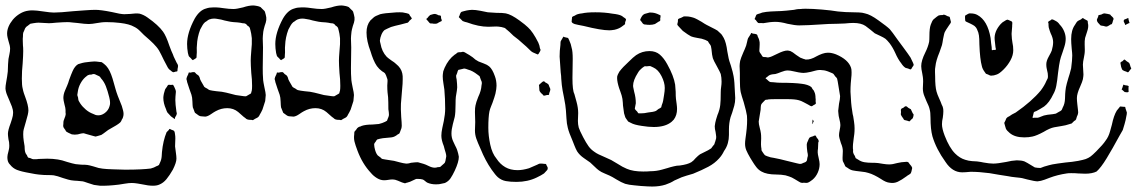

<svg xmlns="http://www.w3.org/2000/svg" viewBox="-21 -629 4195 703"><path d="M597 -153Q598 -154 598.5 -155.5Q599 -157 600 -157L603 -156Q606 -154 609.5 -153Q613 -152 616 -150Q618 -148 619 -143Q620 -138 620 -136Q621 -131 621 -122L620 -93Q621 -83 623 -70Q625 -57 625 -48Q625 -34 612 -8Q600 13 588.5 27Q577 41 562 47Q553 51 539 51Q522 51 500 46Q495 45 483 43Q471 41 461 41Q451 41 436 43.5Q421 46 414 47Q373 52 345 51L323 48Q306 43 301 41Q284 35 282 35L261 33Q253 33 239 31Q232 30 210 23Q188 15 176 13Q168 12 154 12Q140 12 131 11Q112 10 74 2Q69 1 60.5 -1Q52 -3 41 -7Q26 -13 16 -26Q11 -31 10 -34Q6 -41 6 -54Q6 -61 10 -75Q11 -79 12 -84Q13 -89 13 -96Q13 -109 10 -119Q8 -133 8 -139Q8 -152 18 -178Q19 -181 23 -193.5Q27 -206 27 -216Q27 -227 22.5 -239Q18 -251 13 -262Q12 -265 6 -278.5Q0 -292 -1 -305Q-1 -314 1.5 -327.5Q4 -341 5 -348Q7 -359 7.5 -367Q8 -375 8 -380Q8 -391 10 -413Q11 -419 13.5 -430.5Q16 -442 16 -451Q16 -461 10 -479Q9 -482 7 -490.5Q5 -499 5 -506Q5 -531 26 -557Q37 -570 52 -579Q67 -588 83 -590Q88 -591 99 -591Q112 -591 138 -587Q164 -583 176 -583Q199 -583 247 -588Q260 -589 287.5 -591Q315 -593 328 -593Q348 -593 388 -585L416 -579Q428 -577 434 -577L456 -578Q477 -581 490 -579Q505 -575 519 -565Q559 -537 576 -513Q587 -498 599 -462Q607 -440 612 -430Q615 -421 619 -413.5Q623 -406 626 -399Q630 -394 631 -388L630 -380Q629 -378 629 -373.5Q629 -369 628 -368Q627 -367 624 -367Q621 -367 620 -366Q619 -366 616 -365Q613 -364 612 -365Q611 -365 608.5 -367Q606 -369 605 -370Q603 -372 600.5 -373.5Q598 -375 596 -378Q594 -380 589 -390Q581 -406 579 -409Q577 -412 569.5 -428.5Q562 -445 552 -457Q542 -469 527.5 -482Q513 -495 506 -501Q502 -505 491.5 -515.5Q481 -526 470 -531Q453 -541 419 -545Q395 -548 369 -548Q358 -548 350.5 -547Q343 -546 337 -545Q315 -541 304 -541Q291 -541 261 -545Q256 -545 245 -546.5Q234 -548 226 -548Q213 -548 185 -546Q167 -544 158 -544Q148 -544 139 -545Q130 -546 120 -546Q113 -546 101 -544L90 -542L81 -535Q80 -534 77.5 -532.5Q75 -531 73 -528Q71 -526 70 -523Q69 -520 68 -518L64 -509Q63 -504 63 -495Q62 -488 62.5 -478Q63 -468 63 -463Q64 -456 64 -442Q64 -427 62 -397Q59 -369 59 -341Q59 -316 62 -305Q64 -295 66.5 -287.5Q69 -280 71 -275Q83 -243 83 -225Q83 -213 74 -184Q67 -161 66 -156Q64 -150 64 -137Q64 -126 66 -112.5Q68 -99 69 -94Q69 -90 69.5 -82.5Q70 -75 72 -70Q72 -68 78 -60Q78 -59 79 -57Q80 -55 82 -52L90 -50Q98 -46 101 -46H106Q116 -46 120 -47L152 -48Q172 -48 191 -45Q205 -43 225 -36Q245 -30 256 -28L277 -26Q292 -26 299 -25Q306 -24 320 -20L340 -14Q354 -11 371 -10Q388 -9 394 -9Q442 -7 466 -8Q474 -8 494.5 -9Q515 -10 531 -12Q543 -15 553 -21Q554 -21 556 -22Q558 -23 561 -25Q562 -26 563 -29.5Q564 -33 565 -34Q570 -44 571 -56.5Q572 -69 572 -72Q576 -114 589 -145Q589 -145 597 -153ZM430 -202Q429 -196 425 -191Q423 -185 421 -183Q419 -180 416.5 -178.5Q414 -177 412 -175Q405 -170 394 -164Q383 -158 375 -153Q354 -137 350 -135L340 -132Q331 -129 329 -129L321 -131L296 -138Q287 -141 286 -141H284Q280 -141 273.5 -139.5Q267 -138 264 -137Q253 -135 242 -137Q239 -138 235.5 -140Q232 -142 229 -143Q228 -144 222 -147Q220 -149 219 -151.5Q218 -154 216 -156Q215 -158 213 -160.5Q211 -163 211 -165Q210 -167 210.5 -170.5Q211 -174 211 -176Q211 -184 212 -187Q213 -191 216 -198Q219 -205 219 -208Q220 -211 219.5 -213Q219 -215 219 -217V-226Q219 -233 215 -247Q211 -263 211 -270Q211 -284 217.5 -298.5Q224 -313 225 -316Q229 -325 232 -336Q240 -358 245 -369Q253 -387 265 -394Q267 -395 270 -395.5Q273 -396 275 -397Q287 -401 311 -403L325 -404Q331 -404 345 -402Q350 -402 352 -401L360 -395Q376 -383 386 -356Q391 -343 395.5 -326Q400 -309 402 -303Q407 -284 425 -241Q426 -238 429.5 -225Q433 -212 430 -202ZM349 -342Q345 -349 342 -350Q340 -351 336.5 -352.5Q333 -354 331 -355Q329 -356 327 -357Q325 -358 323 -358Q318 -358 314 -356Q305 -356 302 -354Q299 -353 296 -350Q293 -347 291 -346Q281 -337 273.5 -323Q266 -309 264 -294Q264 -291 263 -287.5Q262 -284 262 -281L265 -271Q265 -266 267 -260Q268 -258 273 -250Q281 -238 293.5 -227.5Q306 -217 320 -212Q330 -207 334 -207Q349 -205 362.5 -215Q376 -225 380 -240Q382 -246 382 -251Q382 -258 381 -263.5Q380 -269 379 -273Q373 -297 366.5 -313.5Q360 -330 349 -342ZM592 -217Q590 -220 589 -223Q588 -226 587 -229Q577 -251 577 -271Q577 -276 579 -286Q582 -298 583 -300Q584 -303 586 -305.5Q588 -308 590 -311Q593 -317 595 -318Q596 -319 600 -318.5Q604 -318 605 -318Q606 -318 609 -318.5Q612 -319 613 -318Q614 -317 615 -314.5Q616 -312 617 -311Q623 -299 623 -293Q621 -273 621 -263Q621 -248 625 -220Q625 -219 626 -216Q627 -213 626 -212Q626 -208 620 -199Q620 -194 618 -194Q617 -193 616.5 -193.5Q616 -194 616 -195L605 -203Z M940 -228Q935 -217 930 -209Q929 -207 928 -205Q927 -203 925 -201Q923 -199 919 -197Q915 -195 913 -194L905 -189L900 -190Q888 -190 884 -192Q881 -193 877 -197Q872 -200 863.5 -208Q855 -216 851 -219Q834 -233 811 -233Q789 -233 769 -222Q763 -219 751.5 -211Q740 -203 731 -202L718 -203Q710 -203 704 -208Q694 -215 693 -216Q692 -217 689 -226L685 -236Q684 -242 683.5 -257.5Q683 -273 680 -282Q677 -290 672 -304.5Q667 -319 664 -329Q664 -332 662.5 -336Q661 -340 662 -342Q662 -345 668 -357Q669 -358 669 -360Q669 -362 670 -363Q672 -364 673.5 -363.5Q675 -363 676 -363Q687 -366 690 -365Q692 -365 694.5 -362Q697 -359 698 -358Q706 -353 707 -351Q710 -347 712 -338Q713 -335 723 -318Q726 -312 727 -311Q729 -309 732 -307.5Q735 -306 737 -305Q745 -299 747 -299L757 -297Q769 -295 791 -293Q808 -290 820.5 -286.5Q833 -283 842 -281Q854 -279 870 -277Q872 -277 875.5 -276.5Q879 -276 881 -277Q883 -278 893 -284L898 -287Q899 -289 899.5 -292.5Q900 -296 901 -298Q902 -304 902 -315Q902 -338 899 -362Q897 -392 897 -407Q897 -418 899 -442Q902 -469 901 -489Q899 -508 896 -518Q895 -520 894.5 -523.5Q894 -527 893 -528Q891 -532 884 -536Q882 -540 878 -542Q875 -544 867 -544Q859 -546 848.5 -547Q838 -548 834 -548Q823 -549 815 -551Q807 -553 801 -554Q788 -558 779 -559Q769 -561 763 -561Q754 -561 746 -558Q743 -557 739.5 -554.5Q736 -552 735 -551Q728 -547 728 -546Q722 -541 712 -521Q701 -492 700 -463Q699 -454 699.5 -445.5Q700 -437 699 -428Q699 -420 698 -417Q697 -416 693 -413.5Q689 -411 687 -410Q686 -410 686 -409Q686 -408 685 -409Q684 -409 681 -412Q679 -415 675 -418.5Q671 -422 670 -424Q669 -426 668.5 -429.5Q668 -433 667 -435Q664 -452 664 -468Q664 -509 692 -561Q710 -592 734 -598Q745 -602 761 -602Q774 -602 783 -601Q792 -600 798 -599Q818 -596 834 -596Q845 -596 869 -602Q890 -609 906 -609Q911 -609 921 -607Q923 -607 927 -605.5Q931 -604 933 -603Q933 -603 941 -595Q949 -588 949 -586Q950 -584 950.5 -580.5Q951 -577 952 -575Q952 -573 953 -570Q954 -567 954 -565Q955 -556 952 -546Q949 -536 948 -534Q944 -520 943 -513Q941 -495 941 -488L942 -455L941 -380Q941 -355 942 -345Q942 -336 944 -325.5Q946 -315 947 -310Q952 -288 952 -281Q952 -277 950 -259Z M1263 -228Q1258 -217 1253 -209Q1252 -207 1251 -205Q1250 -203 1248 -201Q1246 -199 1242 -197Q1238 -195 1236 -194L1228 -189L1223 -190Q1211 -190 1207 -192Q1204 -193 1200 -197Q1195 -200 1186.5 -208Q1178 -216 1174 -219Q1157 -233 1134 -233Q1112 -233 1092 -222Q1086 -219 1074.5 -211Q1063 -203 1054 -202L1041 -203Q1033 -203 1027 -208Q1017 -215 1016 -216Q1015 -217 1012 -226L1008 -236Q1007 -242 1006.5 -257.5Q1006 -273 1003 -282Q1000 -290 995 -304.5Q990 -319 987 -329Q987 -332 985.5 -336Q984 -340 985 -342Q985 -345 991 -357Q992 -358 992 -360Q992 -362 993 -363Q995 -364 996.5 -363.5Q998 -363 999 -363Q1010 -366 1013 -365Q1015 -365 1017.5 -362Q1020 -359 1021 -358Q1029 -353 1030 -351Q1033 -347 1035 -338Q1036 -335 1046 -318Q1049 -312 1050 -311Q1052 -309 1055 -307.5Q1058 -306 1060 -305Q1068 -299 1070 -299L1080 -297Q1092 -295 1114 -293Q1131 -290 1143.5 -286.5Q1156 -283 1165 -281Q1177 -279 1193 -277Q1195 -277 1198.5 -276.5Q1202 -276 1204 -277Q1206 -278 1216 -284L1221 -287Q1222 -289 1222.5 -292.5Q1223 -296 1224 -298Q1225 -304 1225 -315Q1225 -338 1222 -362Q1220 -392 1220 -407Q1220 -418 1222 -442Q1225 -469 1224 -489Q1222 -508 1219 -518Q1218 -520 1217.5 -523.5Q1217 -527 1216 -528Q1214 -532 1207 -536Q1205 -540 1201 -542Q1198 -544 1190 -544Q1182 -546 1171.5 -547Q1161 -548 1157 -548Q1146 -549 1138 -551Q1130 -553 1124 -554Q1111 -558 1102 -559Q1092 -561 1086 -561Q1077 -561 1069 -558Q1066 -557 1062.5 -554.5Q1059 -552 1058 -551Q1051 -547 1051 -546Q1045 -541 1035 -521Q1024 -492 1023 -463Q1022 -454 1022.5 -445.5Q1023 -437 1022 -428Q1022 -420 1021 -417Q1020 -416 1016 -413.5Q1012 -411 1010 -410Q1009 -410 1009 -409Q1009 -408 1008 -409Q1007 -409 1004 -412Q1002 -415 998 -418.5Q994 -422 993 -424Q992 -426 991.5 -429.5Q991 -433 990 -435Q987 -452 987 -468Q987 -509 1015 -561Q1033 -592 1057 -598Q1068 -602 1084 -602Q1097 -602 1106 -601Q1115 -600 1121 -599Q1141 -596 1157 -596Q1168 -596 1192 -602Q1213 -609 1229 -609Q1234 -609 1244 -607Q1246 -607 1250 -605.5Q1254 -604 1256 -603Q1256 -603 1264 -595Q1272 -588 1272 -586Q1273 -584 1273.5 -580.5Q1274 -577 1275 -575Q1275 -573 1276 -570Q1277 -567 1277 -565Q1278 -556 1275 -546Q1272 -536 1271 -534Q1267 -520 1266 -513Q1264 -495 1264 -488L1265 -455L1264 -380Q1264 -355 1265 -345Q1265 -336 1267 -325.5Q1269 -315 1270 -310Q1275 -288 1275 -281Q1275 -277 1273 -259Z M1696 -592 1707 -593Q1720 -593 1738 -589.5Q1756 -586 1765 -584L1796 -582Q1820 -582 1831 -580Q1851 -576 1881 -554Q1903 -538 1912 -529Q1930 -513 1950 -473Q1955 -462 1956 -452Q1959 -447 1958 -445Q1958 -443 1951 -432Q1949 -430 1949 -430Q1948 -429 1945.5 -430.5Q1943 -432 1942 -432Q1928 -437 1922 -443Q1904 -461 1894 -469L1877 -484Q1871 -488 1859 -498Q1843 -514 1834 -521Q1832 -522 1830.5 -524Q1829 -526 1826 -527Q1824 -528 1820.5 -528.5Q1817 -529 1815 -530Q1803 -532 1796 -532L1767 -531Q1732 -531 1689 -547Q1685 -548 1681 -549Q1677 -550 1673 -552Q1673 -552 1665 -560Q1659 -566 1659 -566Q1659 -568 1660.5 -570Q1662 -572 1662 -574Q1663 -576 1664 -579Q1665 -582 1667 -584Q1668 -586 1677 -588Q1681 -589 1687 -590.5Q1693 -592 1696 -592ZM1971 6Q1961 13 1944 21Q1911 37 1870 37Q1847 37 1831 34Q1815 31 1802 20Q1793 12 1779 -8Q1756 -41 1739 -83Q1728 -107 1723 -121.5Q1718 -136 1718 -151L1719 -182L1718 -219Q1718 -235 1720 -243Q1722 -254 1730 -274Q1741 -297 1742 -316Q1744 -325 1743 -328Q1743 -330 1740 -336Q1739 -339 1737.5 -343Q1736 -347 1735 -350L1727 -356Q1709 -370 1693 -374Q1691 -375 1686 -376.5Q1681 -378 1678 -378L1670 -376Q1668 -375 1663.5 -374.5Q1659 -374 1657 -373Q1656 -372 1654.5 -367.5Q1653 -363 1653 -362L1649 -352Q1649 -346 1651 -338Q1653 -320 1653 -309Q1653 -302 1648 -274Q1647 -265 1647 -247Q1647 -216 1644 -201Q1642 -193 1637 -174Q1632 -155 1632 -140Q1632 -125 1638 -112Q1644 -99 1645 -97Q1647 -93 1649.5 -88Q1652 -83 1654 -76Q1657 -67 1659 -55Q1659 -36 1644 -4Q1636 13 1628.5 24Q1621 35 1608 41L1594 44Q1588 46 1575 46Q1558 46 1544 40Q1540 38 1535 33.5Q1530 29 1526 28Q1520 26 1506 26H1505Q1502 26 1497.5 28.5Q1493 31 1490 32Q1481 37 1469 40Q1467 40 1465.5 41Q1464 42 1461 42Q1460 42 1451 39Q1446 37 1435.5 32.5Q1425 28 1417 28Q1409 28 1401 29.5Q1393 31 1385 31Q1372 31 1359 23Q1346 15 1337 4Q1306 -29 1288 -77Q1280 -98 1277 -110.5Q1274 -123 1276 -137Q1276 -145 1277 -147Q1278 -149 1283 -154Q1287 -161 1291 -163Q1294 -165 1297 -165.5Q1300 -166 1303 -168Q1318 -173 1342 -173L1366 -175Q1379 -178 1389 -183L1396 -187L1399 -195Q1400 -197 1401.5 -201Q1403 -205 1403 -207V-211Q1403 -217 1401 -229Q1401 -258 1400 -273Q1399 -280 1398 -290.5Q1397 -301 1397 -316L1398 -333Q1398 -340 1396 -343Q1393 -353 1390 -358Q1389 -361 1384.5 -364Q1380 -367 1378 -368Q1367 -376 1359 -387Q1352 -397 1346 -411.5Q1340 -426 1336 -440Q1321 -479 1321 -510Q1321 -537 1335 -554L1347 -565Q1352 -570 1371 -577Q1387 -581 1421 -583Q1428 -584 1443 -584Q1455 -584 1461 -582Q1463 -582 1468.5 -580.5Q1474 -579 1476 -578Q1478 -576 1479 -573.5Q1480 -571 1482 -569Q1483 -568 1485 -565Q1487 -562 1487 -561Q1481 -555 1479 -554Q1475 -548 1472 -546L1464 -544Q1449 -540 1445 -539Q1442 -538 1426 -534.5Q1410 -531 1397 -524L1387 -519Q1380 -513 1375.5 -502Q1371 -491 1370 -481Q1370 -476 1372 -470Q1377 -440 1395 -421Q1399 -417 1413 -407Q1423 -401 1429 -395Q1448 -380 1452 -360Q1454 -351 1453.5 -339Q1453 -327 1453 -322L1447 -249Q1446 -233 1448 -201Q1450 -179 1450 -168Q1450 -160 1446 -152Q1443 -143 1441 -140L1434 -136Q1433 -135 1429.5 -132.5Q1426 -130 1423 -129Q1419 -127 1412 -126Q1405 -125 1402 -125Q1376 -123 1370 -121Q1368 -120 1364.5 -119.5Q1361 -119 1360 -118Q1358 -117 1355 -111Q1354 -110 1351.5 -106.5Q1349 -103 1349 -101V-99L1350 -90Q1354 -69 1362 -60L1370 -54Q1372 -53 1374 -50.5Q1376 -48 1379 -47L1390 -45L1422 -40Q1430 -38 1443 -34.5Q1456 -31 1466 -30Q1472 -30 1476.5 -31Q1481 -32 1484 -33Q1500 -35 1509 -35Q1514 -34 1530 -29Q1537 -27 1549 -21Q1561 -15 1571 -15Q1576 -15 1582 -17Q1589 -17 1591 -18L1600 -26Q1601 -27 1604 -29.5Q1607 -32 1608 -34Q1609 -36 1610 -40Q1611 -44 1611 -46Q1611 -48 1612 -51Q1613 -54 1613 -57Q1613 -61 1611 -69Q1609 -76 1607 -82.5Q1605 -89 1604 -94Q1595 -116 1595 -132Q1595 -144 1598.5 -160.5Q1602 -177 1604 -186Q1609 -211 1609 -231Q1609 -267 1606 -301Q1605 -309 1602.5 -324Q1600 -339 1600 -350Q1600 -356 1602 -368Q1603 -371 1604.5 -374.5Q1606 -378 1607 -381Q1621 -412 1644 -429Q1648 -431 1650.5 -433.5Q1653 -436 1655 -437Q1659 -438 1667 -438Q1669 -438 1672 -439Q1675 -440 1676 -439Q1679 -439 1688 -433Q1696 -429 1710 -419Q1719 -410 1731 -404Q1738 -401 1750.5 -396.5Q1763 -392 1770 -386Q1782 -376 1791 -350Q1797 -334 1797 -315Q1797 -304 1793 -286Q1790 -274 1782 -252Q1781 -249 1777 -239.5Q1773 -230 1771 -221Q1767 -201 1767 -161Q1767 -132 1774 -99.5Q1781 -67 1797 -48Q1810 -28 1829 -17Q1848 -6 1874 -6Q1893 -6 1916 -13L1946 -26Q1948 -27 1951 -28.5Q1954 -30 1957 -30H1961Q1968 -30 1971 -29H1975Q1978 -29 1979 -27Q1980 -25 1980 -24Q1980 -23 1983 -18.5Q1986 -14 1983 -7ZM1572 -578Q1578 -577 1585 -573Q1591 -573 1593 -571Q1594 -569 1594 -562Q1595 -560 1596 -557Q1597 -554 1596 -552Q1595 -551 1591 -549.5Q1587 -548 1586 -547Q1579 -542 1575 -542H1571Q1565 -542 1562 -543H1556Q1553 -543 1550 -547Q1547 -551 1546 -552Q1540 -558 1540 -559Q1540 -560 1541.5 -561.5Q1543 -563 1544 -563Q1547 -568 1554 -574Q1558 -575 1562.5 -576.5Q1567 -578 1572 -578ZM1953 -313Q1953 -314 1952.5 -315.5Q1952 -317 1953 -318Q1953 -319 1955.5 -321Q1958 -323 1959 -324Q1960 -325 1963.5 -328Q1967 -331 1969 -331Q1971 -333 1976 -327Q1978 -326 1981 -324.5Q1984 -323 1986 -321Q1988 -319 1988.5 -317.5Q1989 -316 1989 -315Q1990 -312 1992 -308Q1994 -304 1994 -302Q1994 -299 1992.5 -294.5Q1991 -290 1990 -288Q1990 -284 1989 -282Q1988 -281 1981 -281Q1972 -278 1970 -279Q1968 -279 1966 -283Q1956 -291 1954 -298Z M2073 -561Q2074 -562 2073.5 -564Q2073 -566 2074 -567Q2075 -568 2078 -569.5Q2081 -571 2082 -571Q2090 -576 2094 -577Q2097 -578 2102 -579Q2107 -580 2110 -580Q2127 -584 2159 -584Q2193 -584 2221 -579Q2223 -579 2232.5 -577.5Q2242 -576 2249.5 -573.5Q2257 -571 2262 -566Q2269 -562 2271 -559V-558Q2271 -554 2268 -548Q2268 -541 2267 -540L2259 -534Q2247 -524 2229 -520Q2217 -518 2210 -518Q2180 -518 2116 -534Q2094 -538 2083 -541Q2081 -542 2077.5 -543.5Q2074 -545 2072 -549ZM2357 -583H2362Q2374 -583 2386 -578Q2387 -577 2391.5 -575.5Q2396 -574 2397 -573Q2398 -572 2397.5 -568.5Q2397 -565 2397 -564Q2396 -562 2396.5 -558.5Q2397 -555 2396 -553Q2396 -552 2391 -550Q2381 -543 2377 -541Q2368 -538 2358 -538Q2349 -538 2344 -539Q2337 -539 2335 -541Q2332 -543 2330 -546.5Q2328 -550 2326 -552Q2325 -553 2324 -554Q2323 -555 2323 -557Q2323 -558 2324 -559Q2325 -560 2325 -562Q2327 -566 2330 -570.5Q2333 -575 2339 -578Q2344 -579 2348 -580.5Q2352 -582 2357 -583ZM2644 -105Q2640 -90 2630 -76Q2623 -61 2612 -49Q2596 -31 2572.5 -18.5Q2549 -6 2517 7Q2489 15 2475 20L2448 32Q2434 41 2416 47Q2394 54 2367 54Q2354 54 2326 52Q2319 51 2300.5 49.5Q2282 48 2268 44Q2254 39 2236 28Q2220 18 2211 14Q2205 11 2192.5 6Q2180 1 2172 -5Q2165 -10 2156 -19Q2147 -28 2140 -34Q2133 -39 2117 -50Q2101 -61 2092 -75Q2087 -84 2082.5 -95.5Q2078 -107 2076 -112Q2062 -144 2058 -161Q2054 -176 2053 -196Q2052 -216 2051 -226Q2050 -242 2044 -272Q2038 -300 2036 -318L2034 -341Q2034 -350 2032 -364L2028 -422Q2028 -443 2031 -465Q2031 -474 2032 -478L2039 -490Q2040 -491 2040.5 -492.5Q2041 -494 2042 -495L2046 -493Q2048 -492 2052.5 -491.5Q2057 -491 2059 -490L2063 -482Q2070 -467 2072 -454Q2076 -442 2076 -413L2075 -343Q2075 -298 2082 -285Q2084 -278 2090 -256Q2096 -234 2096 -215L2095 -186Q2095 -174 2098 -162Q2101 -152 2114 -127Q2125 -106 2134 -93.5Q2143 -81 2157 -72Q2166 -65 2195 -53Q2213 -45 2217 -43Q2236 -32 2239 -30Q2259 -17 2274 -11Q2297 -1 2334 -1Q2351 -1 2359 -2Q2382 -2 2403 -8Q2412 -10 2422.5 -13.5Q2433 -17 2446 -20Q2457 -23 2468 -23Q2497 -27 2510 -35Q2518 -40 2526 -50Q2536 -60 2542 -64Q2549 -68 2561 -73.5Q2573 -79 2580 -84Q2583 -85 2585 -88.5Q2587 -92 2589 -94Q2593 -98 2594 -100Q2595 -101 2595.5 -104Q2596 -107 2597 -108L2601 -122Q2602 -128 2600.5 -135.5Q2599 -143 2599 -146Q2596 -157 2596 -167Q2596 -170 2597 -173.5Q2598 -177 2598 -180Q2600 -190 2606 -208Q2609 -214 2613 -228Q2617 -243 2617.5 -263Q2618 -283 2618 -292Q2618 -301 2619.5 -311Q2621 -321 2621 -330Q2621 -345 2618 -358Q2616 -364 2604 -386Q2592 -407 2589 -416Q2586 -426 2584 -449L2582 -460Q2581 -463 2578.5 -466.5Q2576 -470 2575 -471L2571 -478L2561 -483Q2549 -488 2533 -490Q2529 -491 2523 -492Q2517 -493 2509 -496Q2499 -501 2479 -516Q2474 -521 2464 -532Q2460 -536 2459 -538Q2459 -543 2461 -549Q2461 -558 2462 -559Q2464 -561 2473 -564L2483 -569H2489Q2500 -569 2508 -567Q2511 -566 2515.5 -565Q2520 -564 2526 -561Q2529 -560 2548 -549Q2560 -541 2566 -538Q2573 -534 2585.5 -528Q2598 -522 2606 -517L2620 -504Q2622 -502 2629 -490Q2638 -473 2642 -441L2647 -415Q2648 -409 2655 -389Q2663 -363 2665 -350Q2667 -339 2668 -325.5Q2669 -312 2669 -307Q2669 -298 2670 -288.5Q2671 -279 2671 -270Q2671 -255 2667.5 -242Q2664 -229 2660 -217Q2656 -205 2654 -200Q2648 -179 2648 -155Q2648 -151 2648 -135Q2648 -119 2644 -105ZM2281 -403Q2298 -420 2308 -427Q2330 -442 2357 -442Q2380 -442 2395 -429Q2410 -416 2422 -394Q2446 -351 2451 -319L2453 -293Q2453 -276 2454 -267Q2455 -260 2456.5 -248.5Q2458 -237 2458 -230Q2458 -207 2446 -191Q2444 -189 2442 -187Q2440 -185 2438 -183Q2415 -164 2373 -164Q2353 -164 2329 -168Q2301 -172 2289 -179L2279 -184L2274 -191Q2268 -199 2268 -201Q2267 -204 2264 -214Q2262 -225 2260 -243Q2260 -251 2258 -267Q2256 -279 2250.5 -293.5Q2245 -308 2243 -316Q2237 -338 2239 -350Q2240 -355 2247 -367Q2259 -383 2281 -403ZM2307 -251 2304 -235Q2304 -234 2303.5 -232.5Q2303 -231 2304 -230Q2305 -227 2308.5 -224Q2312 -221 2313 -219Q2315 -215 2317 -214H2326Q2339 -214 2351 -217Q2372 -219 2381 -223L2390 -230Q2392 -231 2395 -232.5Q2398 -234 2400 -236L2402 -244Q2406 -254 2407 -260Q2408 -267 2410.5 -281.5Q2413 -296 2413 -307Q2413 -327 2401 -350.5Q2389 -374 2371 -382Q2368 -383 2364.5 -385Q2361 -387 2359 -387H2356Q2350 -387 2348 -386Q2347 -386 2343 -386.5Q2339 -387 2337 -385L2330 -380Q2320 -372 2315 -363Q2297 -335 2297 -315Q2297 -311 2298.5 -305Q2300 -299 2301 -293Q2307 -272 2307 -251Z M2755 -545Q2752 -547 2746 -556Q2742 -558 2742 -560L2744 -564Q2745 -566 2746.5 -570.5Q2748 -575 2750 -576Q2751 -577 2752.5 -577Q2754 -577 2755 -578Q2760 -579 2770 -583Q2784 -586 2801.5 -587Q2819 -588 2824 -588Q2836 -588 2858 -590L2886 -593Q2890 -594 2896 -595Q2902 -596 2911 -596Q2916 -597 2929 -597Q2954 -597 2988.5 -594Q3023 -591 3047 -587Q3075 -584 3103 -584Q3109 -584 3123 -583.5Q3137 -583 3146 -580Q3166 -576 3196 -554Q3227 -532 3237 -522Q3245 -513 3266 -483Q3272 -474 3286 -456Q3306 -429 3313 -418Q3315 -414 3322 -399Q3322 -398 3323.5 -395Q3325 -392 3324 -391Q3324 -389 3322.5 -387Q3321 -385 3320 -384Q3316 -376 3314 -375H3313Q3310 -375 3304 -378Q3302 -379 3298.5 -379.5Q3295 -380 3294 -381Q3286 -386 3279 -397Q3267 -412 3257 -435Q3248 -455 3236 -471Q3227 -482 3221 -487Q3214 -492 3202 -497.5Q3190 -503 3182 -507Q3181 -508 3165 -521L3148 -534Q3132 -545 3103 -545Q3092 -545 3072 -543L3045 -542Q3016 -542 2975 -539Q2959 -538 2940.5 -537Q2922 -536 2905 -536Q2890 -536 2862 -542Q2837 -549 2818 -549Q2800 -549 2773 -544Q2769 -545 2763.5 -544.5Q2758 -544 2755 -545ZM3314 5Q3312 8 3306.5 11Q3301 14 3299 16Q3280 30 3266 36.5Q3252 43 3236 40Q3223 39 3204 26Q3193 19 3181 13Q3169 7 3158 4Q3150 1 3130 -1Q3111 -3 3101.5 -5Q3092 -7 3083 -14Q3076 -18 3074 -20Q3073 -22 3070 -29L3065 -39Q3064 -43 3064 -51L3065 -76Q3065 -89 3058 -105Q3051 -126 3051 -134Q3051 -141 3053.5 -153Q3056 -165 3056 -171Q3056 -179 3052.5 -192.5Q3049 -206 3049 -212L3048 -223Q3048 -225 3051 -249Q3055 -267 3055 -277Q3055 -279 3049 -314Q3046 -334 3044 -341Q3042 -345 3039.5 -347Q3037 -349 3036 -351L3031 -358Q3029 -360 3025 -361.5Q3021 -363 3019 -364Q3001 -372 2990 -372Q2978 -374 2965 -370.5Q2952 -367 2948 -366Q2930 -362 2921 -362Q2915 -362 2903 -364Q2896 -365 2884 -368Q2872 -371 2863 -371Q2853 -371 2839.5 -365.5Q2826 -360 2818 -358Q2815 -358 2808 -357Q2801 -356 2797 -354Q2793 -352 2790.5 -349.5Q2788 -347 2786 -346Q2785 -345 2784 -344.5Q2783 -344 2782 -343Q2782 -342 2783.5 -340.5Q2785 -339 2786 -339Q2794 -331 2798 -329Q2801 -328 2809 -328Q2827 -326 2835 -326Q2889 -326 2916 -322Q2925 -321 2934.5 -318Q2944 -315 2950 -310Q2951 -309 2954 -303Q2960 -297 2961 -292Q2965 -284 2965 -270Q2966 -266 2965.5 -262Q2965 -258 2966 -254V-249Q2964 -247 2956 -243Q2955 -242 2953.5 -241Q2952 -240 2951 -240Q2947 -240 2938 -246Q2932 -249 2922 -254.5Q2912 -260 2904 -262Q2890 -266 2862 -266H2819Q2801 -266 2792 -265Q2790 -264 2786.5 -264Q2783 -264 2781 -263Q2777 -259 2777 -259Q2768 -250 2767 -248Q2765 -245 2764.5 -237.5Q2764 -230 2764 -227Q2763 -219 2760.5 -206Q2758 -193 2757 -184Q2757 -175 2760.5 -162Q2764 -149 2765 -141Q2766 -135 2766 -122Q2766 -117 2765.5 -109Q2765 -101 2766 -90Q2767 -87 2767 -83Q2767 -79 2768 -77Q2768 -77 2774 -68Q2775 -67 2777 -64Q2779 -61 2781 -60Q2782 -59 2784.5 -58.5Q2787 -58 2788 -57Q2801 -52 2812 -51Q2838 -46 2856 -41L2897 -31Q2908 -28 2911 -29Q2913 -29 2915 -30Q2917 -31 2919 -32Q2929 -35 2931 -38Q2933 -39 2934 -44Q2935 -49 2935 -51Q2937 -57 2937 -60Q2937 -65 2935 -73Q2933 -89 2933 -96V-101Q2933 -105 2938 -115Q2938 -116 2940 -120Q2942 -124 2943 -125Q2947 -128 2956 -130Q2957 -131 2959.5 -132Q2962 -133 2964 -133Q2966 -133 2970 -124Q2975 -120 2976 -115Q2978 -112 2975 -107L2974 -84Q2973 -80 2973 -71Q2973 -65 2976.5 -50.5Q2980 -36 2980 -28Q2980 -12 2973 3.5Q2966 19 2954 29Q2950 32 2945 35.5Q2940 39 2936 40Q2933 41 2928.5 40.5Q2924 40 2922 40Q2920 40 2918 40.5Q2916 41 2913 40Q2911 40 2908.5 38.5Q2906 37 2904 36Q2900 34 2889 27Q2878 20 2868 17Q2865 16 2855 13Q2839 10 2822 10Q2786 10 2767 -1Q2756 -7 2748 -17.5Q2740 -28 2734 -38Q2728 -48 2726 -51Q2716 -68 2711.5 -79Q2707 -90 2707 -103Q2707 -110 2708.5 -121.5Q2710 -133 2711 -140Q2716 -178 2714 -205Q2712 -220 2702 -255Q2694 -279 2691 -292Q2688 -307 2688 -338V-361L2687 -387Q2687 -394 2689 -406Q2691 -415 2701 -438Q2705 -446 2711 -462Q2713 -468 2714.5 -476Q2716 -484 2718 -489Q2720 -493 2727 -503Q2729 -508 2730 -508Q2731 -509 2732.5 -507.5Q2734 -506 2735 -506Q2737 -506 2743 -505Q2749 -504 2751 -502Q2752 -501 2753 -497Q2754 -493 2755 -492Q2756 -490 2757.5 -486.5Q2759 -483 2759 -481Q2761 -475 2760.5 -466.5Q2760 -458 2760 -455Q2760 -452 2759.5 -447Q2759 -442 2760 -439Q2762 -435 2766 -430Q2769 -424 2772 -421Q2774 -420 2782 -420Q2785 -420 2788 -419Q2791 -418 2793 -419Q2795 -419 2799.5 -420.5Q2804 -422 2806 -423Q2809 -424 2825 -432Q2849 -444 2862 -444Q2865 -444 2873 -442Q2875 -441 2877.5 -439.5Q2880 -438 2882 -437Q2887 -433 2894 -428Q2901 -423 2909 -418L2922 -413Q2924 -413 2925.5 -412Q2927 -411 2930 -411Q2947 -410 2969 -423Q2973 -425 2978 -427.5Q2983 -430 2989 -432Q3001 -436 3009 -436H3012Q3024 -436 3040 -430Q3085 -411 3095 -381Q3097 -376 3097 -364Q3097 -352 3096 -346Q3095 -337 3094 -323.5Q3093 -310 3093 -293Q3095 -247 3099 -225Q3101 -209 3103 -203Q3104 -197 3106 -183.5Q3108 -170 3108 -159Q3108 -147 3107 -138.5Q3106 -130 3105 -124Q3101 -98 3102 -84Q3103 -81 3102.5 -77Q3102 -73 3103 -70Q3104 -65 3109 -58L3112 -50L3122 -44Q3132 -37 3144.5 -35Q3157 -33 3171 -33Q3185 -33 3194 -32Q3200 -31 3212.5 -29Q3225 -27 3235 -27Q3247 -27 3264 -32Q3282 -36 3292 -36Q3293 -36 3297.5 -36.5Q3302 -37 3304 -35Q3306 -35 3309 -29Q3317 -21 3319 -14Q3316 2 3314 5ZM3313 -189Q3311 -185 3310 -185Q3308 -184 3301 -187Q3299 -188 3295 -188.5Q3291 -189 3290 -190Q3288 -191 3288 -192Q3288 -193 3287 -194Q3279 -205 3278 -208Q3277 -210 3277.5 -213.5Q3278 -217 3278 -219Q3278 -220 3277.5 -224Q3277 -228 3279 -230Q3279 -231 3282 -232.5Q3285 -234 3286 -234Q3292 -240 3296 -240Q3299 -240 3305 -234Q3313 -230 3314 -229Q3316 -226 3321 -214Q3324 -211 3324 -210V-208Q3324 -204 3321 -196ZM2955 -179Q2955 -178 2954 -176Q2953 -174 2952 -175Q2951 -175 2953 -177L2954 -188Q2954 -191 2955 -191Q2959 -186 2958 -183Z M3528 -580H3531Q3548 -580 3558 -574Q3595 -554 3606 -490Q3608 -468 3610 -456Q3610 -446 3611 -445Q3613 -445 3614 -446Q3624 -446 3625 -447Q3626 -448 3625 -451.5Q3624 -455 3624 -456L3621 -483Q3618 -513 3643 -541Q3649 -548 3659 -553Q3660 -554 3662 -555Q3664 -556 3667 -557Q3669 -557 3673.5 -555Q3678 -553 3680 -552L3684 -550Q3686 -548 3685.5 -542.5Q3685 -537 3685 -536V-532Q3685 -526 3684 -519.5Q3683 -513 3683 -507V-503Q3683 -496 3684 -487Q3685 -478 3686 -473Q3689 -460 3689 -445Q3689 -427 3679 -408.5Q3669 -390 3654 -375Q3638 -359 3628 -356Q3618 -352 3608 -352Q3605 -352 3602 -353.5Q3599 -355 3597 -356L3589 -359L3584 -366Q3576 -377 3574 -387Q3567 -412 3565 -466Q3565 -472 3564.5 -486Q3564 -500 3561 -510Q3556 -525 3551 -530Q3548 -534 3541.5 -537.5Q3535 -541 3533 -542L3518 -549Q3517 -550 3516 -550Q3515 -550 3514 -552Q3513 -553 3513 -555Q3513 -557 3512.5 -562.5Q3512 -568 3513 -572Q3526 -580 3528 -580ZM4000 -568Q4000 -571 4001 -573Q4002 -574 4006 -574.5Q4010 -575 4012 -576Q4018 -580 4023 -580L4035 -578L4043 -576Q4045 -575 4046 -573Q4047 -571 4049 -570Q4050 -569 4053 -566Q4056 -563 4056 -561Q4057 -560 4055.5 -557Q4054 -554 4054 -553Q4054 -551 4052.5 -547Q4051 -543 4050 -541Q4049 -540 4047.5 -540Q4046 -540 4045 -539Q4043 -538 4038.5 -535Q4034 -532 4031 -532Q4030 -531 4027 -532Q4024 -533 4023 -533Q4021 -534 4016 -534.5Q4011 -535 4009 -536Q4006 -537 4005 -540Q4004 -541 4000 -545Q3996 -549 3995 -556Q3996 -560 4000 -568ZM4077 -235 4080 -239H4082L4093 -238H4096Q4099 -238 4099.5 -235.5Q4100 -233 4100 -232Q4101 -228 4102.5 -224.5Q4104 -221 4105 -217Q4105 -211 4103 -203Q4101 -190 4096.5 -174.5Q4092 -159 4090 -153L4078 -132Q4052 -84 4031 -49.5Q4010 -15 3994 -1Q3978 7 3952 7L3926 6Q3917 5 3901 5Q3890 5 3885 6Q3851 11 3822 22Q3817 24 3803.5 29Q3790 34 3778 35Q3768 35 3740 28Q3735 27 3728.5 25Q3722 23 3714 22Q3707 21 3695.5 20Q3684 19 3669 16Q3660 15 3637 11L3602 5Q3564 0 3533 0Q3513 2 3502 2Q3466 2 3441 -36Q3407 -83 3393 -130Q3386 -156 3386 -198Q3386 -218 3383 -228Q3381 -239 3371 -259Q3370 -262 3364 -276Q3358 -290 3358 -305L3359 -330Q3359 -340 3358 -347Q3357 -354 3356 -359Q3352 -377 3352 -387Q3352 -407 3367 -437Q3377 -457 3381 -476Q3382 -483 3382 -497Q3382 -526 3387 -539Q3392 -553 3397 -558L3408 -567L3415 -572Q3419 -574 3431 -574Q3433 -576 3436 -575Q3438 -575 3441 -573.5Q3444 -572 3446 -571Q3447 -570 3451 -569Q3455 -568 3456 -567Q3457 -566 3457.5 -562Q3458 -558 3459 -556L3461 -548Q3460 -545 3458 -542Q3456 -539 3455 -538Q3440 -516 3438 -511Q3436 -506 3434.5 -498Q3433 -490 3432 -486Q3430 -472 3428 -464L3419 -438Q3406 -407 3404 -386Q3402 -377 3402.5 -365Q3403 -353 3403 -349Q3403 -312 3408 -294Q3411 -283 3417.5 -269Q3424 -255 3427 -246Q3431 -239 3432 -233Q3433 -229 3433 -221Q3433 -212 3431 -198Q3428 -186 3428 -174Q3428 -158 3438 -132Q3455 -88 3476 -67Q3493 -50 3513 -44Q3525 -40 3538.5 -39Q3552 -38 3556 -38Q3572 -36 3580 -34Q3602 -30 3616 -30Q3631 -30 3663 -36Q3683 -41 3702 -42Q3719 -42 3730 -38Q3737 -35 3758 -22L3768 -16Q3778 -14 3789 -14Q3795 -16 3802 -19Q3822 -25 3832 -27Q3848 -30 3880 -34Q3905 -36 3927 -40Q3931 -41 3943 -43.5Q3955 -46 3964 -51Q3972 -55 3981 -63.5Q3990 -72 3993 -75Q4018 -100 4027 -114Q4038 -128 4043.5 -148.5Q4049 -169 4050 -172Q4057 -206 4068 -224ZM3790 -298Q3804 -317 3810 -332L3815 -342Q3816 -345 3816 -350Q3816 -361 3813 -371Q3812 -375 3811 -380.5Q3810 -386 3810 -394Q3810 -406 3819 -422Q3828 -438 3830 -444Q3835 -461 3835 -475Q3835 -489 3826 -507Q3823 -514 3819 -528Q3818 -533 3818 -543Q3816 -547 3817 -549Q3818 -551 3826 -555Q3829 -558 3830 -558H3831Q3834 -558 3838.5 -555.5Q3843 -553 3845 -552Q3853 -548 3859 -539Q3869 -529 3875 -515Q3881 -501 3881 -487Q3881 -473 3876 -457.5Q3871 -442 3870 -439Q3862 -417 3860 -407Q3857 -394 3853 -362Q3850 -332 3846.5 -314.5Q3843 -297 3836 -285Q3821 -253 3802 -239Q3794 -234 3786.5 -229.5Q3779 -225 3773 -222Q3772 -222 3768.5 -220.5Q3765 -219 3764 -217Q3763 -215 3762.5 -210.5Q3762 -206 3761 -204Q3761 -203 3760 -201Q3759 -199 3760 -198Q3762 -197 3763.5 -197.5Q3765 -198 3766 -198H3779Q3784 -199 3790.5 -202Q3797 -205 3801 -206Q3811 -209 3834 -211L3845 -213Q3847 -214 3857 -220Q3859 -221 3861 -222Q3863 -223 3865 -225Q3867 -227 3868 -230Q3869 -233 3870 -235Q3878 -249 3878.5 -268.5Q3879 -288 3880 -296Q3881 -308 3885 -323Q3889 -338 3891 -344Q3895 -355 3901 -379Q3905 -409 3905 -426Q3905 -433 3903 -451Q3901 -473 3901 -486Q3901 -519 3915 -538Q3917 -541 3919 -544.5Q3921 -548 3924 -551Q3926 -553 3937 -558Q3942 -563 3944 -563Q3946 -562 3948.5 -560Q3951 -558 3954 -557L3961 -553Q3962 -551 3962 -547Q3962 -543 3963 -541Q3965 -529 3959.5 -513.5Q3954 -498 3952 -490Q3950 -479 3950.5 -466Q3951 -453 3951 -447Q3951 -438 3950 -431.5Q3949 -425 3948 -420Q3944 -402 3944 -392Q3944 -383 3945 -374Q3946 -365 3946 -356Q3946 -351 3944 -339Q3942 -330 3934 -312Q3922 -286 3922 -270Q3922 -261 3923.5 -248Q3925 -235 3926 -226Q3926 -224 3926.5 -220Q3927 -216 3926 -213Q3926 -210 3922 -202L3919 -192Q3917 -188 3912 -186Q3903 -177 3903 -177L3893 -174Q3882 -170 3865.5 -167.5Q3849 -165 3839 -163Q3823 -160 3800 -146Q3774 -132 3759 -129Q3746 -126 3729 -126Q3695 -126 3676 -142Q3665 -151 3662 -158Q3661 -160 3660.5 -163Q3660 -166 3659 -168Q3656 -177 3656 -179L3661 -189Q3663 -196 3665 -197Q3668 -201 3674 -203Q3683 -210 3698 -217Q3757 -258 3790 -298ZM4105 -561Q4106 -561 4107 -562Q4108 -563 4110 -563Q4111 -562 4111 -558L4114 -547L4115 -545Q4114 -544 4112 -544L4102 -539Q4100 -537 4099 -538Q4098 -538 4098 -540Q4098 -542 4097 -543Q4097 -544 4094.5 -548Q4092 -552 4095 -557ZM4082 -395Q4082 -396 4081.5 -397.5Q4081 -399 4082 -400Q4082 -402 4089 -405Q4095 -411 4095 -411Q4098 -411 4104 -405Q4113 -399 4113 -399Q4115 -396 4116 -392.5Q4117 -389 4118 -386Q4118 -384 4119.5 -382Q4121 -380 4121 -378Q4117 -374 4116 -372Q4115 -371 4113.5 -368.5Q4112 -366 4109 -364L4102 -367Q4099 -368 4096 -369Q4093 -370 4090 -372Q4087 -374 4084 -384ZM4088 -300Q4087 -300 4086.5 -300.5Q4086 -301 4086 -302L4087 -304Q4089 -308 4091 -316Q4092 -317 4092 -319Q4094 -319 4098 -317Q4101 -317 4105.5 -316Q4110 -315 4111 -314Q4112 -313 4111.5 -311.5Q4111 -310 4111 -309V-298Q4111 -297 4111.5 -295.5Q4112 -294 4111 -293Q4110 -291 4105.5 -291Q4101 -291 4097 -292Z"/></svg>

Font: Rubik-Burned
Style: Regular
Weight: 400
Designer: NaN (generative design), Hubert & Fischer (Rubik source font outlines)
Foundry: NaN, Hubert & Fischer
Version: Version 1.000